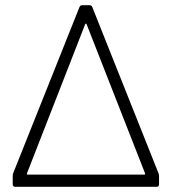

<svg xmlns="http://www.w3.org/2000/svg" viewBox="-20 -720 662 740"><path d="M31 -53 286 -692Q289 -700 297 -700H325Q333 -700 336 -692L591 -52Q593 -47 593 -40V-10Q593 0 583 0H39Q29 0 29 -10V-41Q29 -48 31 -53ZM539 -52 314 -626Q313 -629 311 -629Q309 -629 308 -626L84 -52Q83 -50 84 -48.5Q85 -47 87 -47H536Q538 -47 539 -48.5Q540 -50 539 -52Z"/></svg>

Font: Barlow Light
Style: Regular
Weight: 300
Designer: Jeremy Tribby
Foundry: Tribby Type
Version: Version 1.422